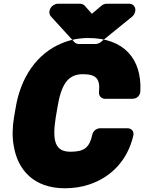

<svg xmlns="http://www.w3.org/2000/svg" viewBox="-20 -962 773 1030"><path d="M358 -148C273 -148 260 -210 279 -332L287 -379C307 -506 342 -564 424 -564C498 -564 518 -538 511 -468C509 -450 522 -432 543 -432H690C722 -432 733 -458 733 -474C741 -646 645 -758 454 -758C405 -758 358 -749 314 -731C178 -676 89 -546 63 -378L55 -332C46 -276 45 -225 54 -178C75 -51 161 48 328 48C375 48 420 41 461 27C576 -12 664 -101 695 -234C701 -260 683 -274 664 -274H517C499 -274 479 -260 475 -239C460 -171 433 -148 358 -148ZM473 -888 525 -932C533 -939 545 -942 553 -942H674C697 -942 708 -921 706 -905L705 -900C703 -889 696 -878 688 -872L519 -735C511 -729 501 -726 492 -726H403C393 -726 383 -731 379 -736L253 -874C246 -881 244 -892 245 -901L246 -905C250 -928 274 -942 290 -942H410C420 -942 429 -937 434 -932Z"/></svg>

Font: Asimov Print
Style: EIt
Weight: 500
Designer: Google
Version: Version 2.000980; 2014